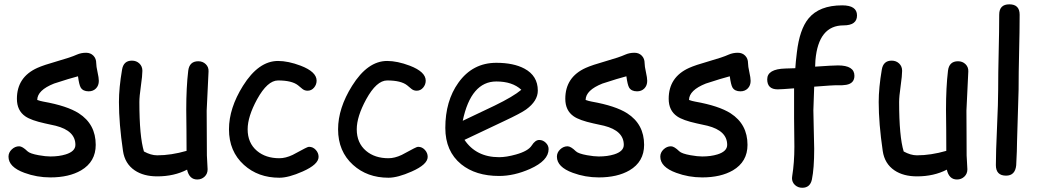

<svg xmlns="http://www.w3.org/2000/svg" viewBox="-20 -806 4898 904"><path d="M397.5 -376Q370.6 -376 359.9 -394Q352.5 -406.7 347.2 -446.8Q310.5 -437.5 234.4 -412.6Q155.8 -381.3 155.3 -335.4Q169.9 -330.1 184.1 -327.6Q296.4 -307.6 351.1 -272.5Q430.7 -221.2 430.7 -124Q430.7 -44.4 361.8 -3.9Q304.7 29.3 217.3 29.3Q153.3 29.3 95.2 7.8Q20 -19.5 20 -68.4Q20 -87.9 35.4 -102.5Q50.8 -117.2 70.3 -117.2Q85.4 -117.2 109.4 -93.8Q121.1 -82.5 162.1 -75.2Q194.8 -69.3 217.3 -69.3Q258.3 -69.3 289.6 -79.1Q335 -93.3 335 -124Q335 -190.4 242.2 -213.9L191.4 -225.1Q126.5 -239.3 99.1 -258.3Q59.6 -285.6 59.6 -340.8Q59.6 -442.9 155.8 -486.3Q185.1 -499.5 249.5 -517.8Q314 -536.1 341.8 -548.8Q361.8 -557.6 385.3 -557.6Q406.2 -557.6 419.7 -543.9Q433.1 -530.3 433.1 -508.3Q433.1 -494.1 439.2 -466.8Q445.3 -439.5 445.3 -425.3Q445.3 -403.3 431.9 -389.6Q418.5 -376 397.5 -376Z M953.1 -285.2Q953.1 -250 953.6 -179.7Q954.1 -109.4 954.1 -74.2Q954.1 -63.5 955.8 -41.5Q957.5 -19.5 957.5 -8.8Q957.5 12.2 943.4 25.6Q929.2 39.1 908.7 39.1Q871.1 39.1 860.8 -7.3Q799.8 24.4 720.2 24.4Q656.2 24.4 614.3 -3.9Q567.9 -35.2 559.1 -95.2Q540 -224.6 540 -325.7Q540 -392.6 554.7 -478Q561.5 -520.5 601.1 -520.5Q622.1 -520.5 636.2 -507.1Q650.4 -493.7 650.4 -472.7Q650.4 -450.2 643.3 -400.9Q636.2 -351.6 636.2 -325.7Q636.2 -244.1 641.6 -186Q647 -127.9 657.7 -92.8Q673.8 -84 689.5 -79.3Q705.1 -74.7 720.2 -74.7Q785.6 -74.7 858.4 -95.7L857.9 -194.8L856.9 -289.6Q856.9 -395 866.2 -472.7Q871.6 -517.6 913.6 -517.6Q934.6 -517.6 948.7 -503.9Q962.9 -490.2 961.9 -469.7Z M1295.4 30.8Q1195.3 30.8 1128.4 -29.8Q1058.1 -93.3 1058.1 -197.3Q1058.1 -296.4 1124 -401.9Q1197.3 -519 1289.1 -519Q1336.9 -519 1396 -496.6Q1470.7 -467.8 1470.7 -426.3Q1470.7 -407.7 1458.5 -393.3Q1446.3 -378.9 1428.2 -378.9Q1414.1 -378.9 1403.6 -387.5Q1393.1 -396 1383.3 -404.3Q1354.5 -427.2 1289.1 -427.2Q1239.3 -427.2 1190.4 -338.4Q1146 -256.8 1146 -197.3Q1146 -132.8 1189.9 -95.7Q1231 -61 1295.4 -61Q1324.7 -61 1357.9 -76.7L1414.6 -106.9Q1429.2 -114.7 1435.5 -114.7Q1453.6 -114.7 1466.8 -100.3Q1480 -85.9 1480 -67.4Q1480 -31.7 1404.8 1.5Q1338.9 30.8 1295.4 30.8Z M1809.1 30.8Q1709 30.8 1642.1 -29.8Q1571.8 -93.3 1571.8 -197.3Q1571.8 -296.4 1637.7 -401.9Q1710.9 -519 1802.7 -519Q1850.6 -519 1909.7 -496.6Q1984.4 -467.8 1984.4 -426.3Q1984.4 -407.7 1972.2 -393.3Q1960 -378.9 1941.9 -378.9Q1927.7 -378.9 1917.2 -387.5Q1906.7 -396 1897 -404.3Q1868.2 -427.2 1802.7 -427.2Q1752.9 -427.2 1704.1 -338.4Q1659.7 -256.8 1659.7 -197.3Q1659.7 -132.8 1703.6 -95.7Q1744.6 -61 1809.1 -61Q1838.4 -61 1871.6 -76.7L1928.2 -106.9Q1942.9 -114.7 1949.2 -114.7Q1967.3 -114.7 1980.5 -100.3Q1993.7 -85.9 1993.7 -67.4Q1993.7 -31.7 1918.5 1.5Q1852.5 30.8 1809.1 30.8Z M2330.1 22.5Q2219.7 22.5 2151.4 -32.7Q2076.7 -93.8 2076.7 -203.6Q2076.7 -330.6 2138.2 -416.5Q2205.1 -510.3 2316.9 -510.3Q2397.9 -510.3 2449.2 -482.9Q2512.2 -449.2 2512.2 -379.4Q2512.2 -330.6 2457 -290.5Q2432.6 -272.9 2353.5 -235.8L2167 -147.5Q2194.3 -106.9 2235.1 -86.4Q2275.9 -65.9 2330.1 -65.9Q2363.8 -65.9 2409.2 -78.6Q2466.8 -94.7 2483.4 -120.8Q2500 -147 2519 -147Q2536.1 -147 2549.6 -134Q2563 -121.1 2563 -104Q2563 -49.8 2475.6 -10.7Q2400.9 22.5 2330.1 22.5ZM2316.9 -422.4Q2257.3 -422.4 2217.8 -376.2Q2178.2 -330.1 2158.7 -237.3L2308.6 -308.6Q2397 -351.6 2434.6 -383.3Q2392.6 -422.4 2316.9 -422.4Z M2979.5 -376Q2952.6 -376 2941.9 -394Q2934.6 -406.7 2929.2 -446.8Q2892.6 -437.5 2816.4 -412.6Q2737.8 -381.3 2737.3 -335.4Q2752 -330.1 2766.1 -327.6Q2878.4 -307.6 2933.1 -272.5Q3012.7 -221.2 3012.7 -124Q3012.7 -44.4 2943.8 -3.9Q2886.7 29.3 2799.3 29.3Q2735.4 29.3 2677.2 7.8Q2602.1 -19.5 2602.1 -68.4Q2602.1 -87.9 2617.4 -102.5Q2632.8 -117.2 2652.3 -117.2Q2667.5 -117.2 2691.4 -93.8Q2703.1 -82.5 2744.1 -75.2Q2776.9 -69.3 2799.3 -69.3Q2840.3 -69.3 2871.6 -79.1Q2917 -93.3 2917 -124Q2917 -190.4 2824.2 -213.9L2773.4 -225.1Q2708.5 -239.3 2681.2 -258.3Q2641.6 -285.6 2641.6 -340.8Q2641.6 -442.9 2737.8 -486.3Q2767.1 -499.5 2831.5 -517.8Q2896 -536.1 2923.8 -548.8Q2943.8 -557.6 2967.3 -557.6Q2988.3 -557.6 3001.7 -543.9Q3015.1 -530.3 3015.1 -508.3Q3015.1 -494.1 3021.2 -466.8Q3027.3 -439.5 3027.3 -425.3Q3027.3 -403.3 3013.9 -389.6Q3000.5 -376 2979.5 -376Z M3466.3 -376Q3439.5 -376 3428.7 -394Q3421.4 -406.7 3416 -446.8Q3379.4 -437.5 3303.2 -412.6Q3224.6 -381.3 3224.1 -335.4Q3238.8 -330.1 3252.9 -327.6Q3365.2 -307.6 3419.9 -272.5Q3499.5 -221.2 3499.5 -124Q3499.5 -44.4 3430.7 -3.9Q3373.5 29.3 3286.1 29.3Q3222.2 29.3 3164.1 7.8Q3088.9 -19.5 3088.9 -68.4Q3088.9 -87.9 3104.2 -102.5Q3119.6 -117.2 3139.2 -117.2Q3154.3 -117.2 3178.2 -93.8Q3189.9 -82.5 3231 -75.2Q3263.7 -69.3 3286.1 -69.3Q3327.1 -69.3 3358.4 -79.1Q3403.8 -93.3 3403.8 -124Q3403.8 -190.4 3311 -213.9L3260.3 -225.1Q3195.3 -239.3 3168 -258.3Q3128.4 -285.6 3128.4 -340.8Q3128.4 -442.9 3224.6 -486.3Q3253.9 -499.5 3318.4 -517.8Q3382.8 -536.1 3410.6 -548.8Q3430.7 -557.6 3454.1 -557.6Q3475.1 -557.6 3488.5 -543.9Q3502 -530.3 3502 -508.3Q3502 -494.1 3508.1 -466.8Q3514.2 -439.5 3514.2 -425.3Q3514.2 -403.3 3500.7 -389.6Q3487.3 -376 3466.3 -376Z M3951.7 -686.5Q3833.5 -686.5 3819.3 -522.5L3817.9 -492.2Q3900.9 -498 3925.3 -498Q4002.9 -498 4002.9 -449.2Q4002.9 -413.6 3964.8 -406.7Q3948.2 -403.8 3926 -404.5Q3903.8 -405.3 3813.5 -397.9L3809.6 -286.6Q3809.6 -256.3 3811.5 -195.8Q3813.5 -135.3 3813.5 -105.5Q3813.5 -12.7 3802.7 39.1Q3794.4 78.1 3757.3 78.1Q3737.3 78.1 3723.1 65.2Q3709 52.2 3709 32.7Q3709 28.8 3710 22.9Q3720.2 -40.5 3720.2 -115.2L3718.8 -248.5V-390.1Q3657.7 -385.3 3641.6 -385.3Q3592.3 -385.3 3592.3 -432.6Q3592.3 -481 3677.7 -483.4L3724.6 -484.9Q3726.1 -512.2 3731.9 -559.1Q3744.6 -667.5 3786.6 -718.8Q3837.4 -780.8 3945.3 -780.8Q4015.1 -780.8 4015.1 -733.4Q4015.1 -686.5 3951.7 -686.5Z M4530.3 -285.2Q4530.3 -250 4530.8 -179.7Q4531.2 -109.4 4531.2 -74.2Q4531.2 -63.5 4533 -41.5Q4534.7 -19.5 4534.7 -8.8Q4534.7 12.2 4520.5 25.6Q4506.3 39.1 4485.8 39.1Q4448.2 39.1 4438 -7.3Q4377 24.4 4297.4 24.4Q4233.4 24.4 4191.4 -3.9Q4145 -35.2 4136.2 -95.2Q4117.2 -224.6 4117.2 -325.7Q4117.2 -392.6 4131.8 -478Q4138.7 -520.5 4178.2 -520.5Q4199.2 -520.5 4213.4 -507.1Q4227.5 -493.7 4227.5 -472.7Q4227.5 -450.2 4220.5 -400.9Q4213.4 -351.6 4213.4 -325.7Q4213.4 -244.1 4218.8 -186Q4224.1 -127.9 4234.9 -92.8Q4251 -84 4266.6 -79.3Q4282.2 -74.7 4297.4 -74.7Q4362.8 -74.7 4435.5 -95.7L4435.1 -194.8L4434.1 -289.6Q4434.1 -395 4443.4 -472.7Q4448.7 -517.6 4490.7 -517.6Q4511.7 -517.6 4525.9 -503.9Q4540 -490.2 4539.1 -469.7Z M4775.9 -383.8 4768.6 -141.1Q4768.6 -102.5 4764.6 -27.8Q4759.8 21 4716.8 21Q4668.9 21 4668.9 -28.8Q4668.9 -87.9 4674.3 -206.3Q4679.7 -324.7 4679.7 -383.8Q4679.7 -460.9 4682.1 -560.3Q4684.6 -659.7 4684.6 -736.8Q4684.6 -785.6 4732.4 -785.6Q4780.8 -785.6 4780.8 -736.8Q4780.8 -659.7 4778.3 -560.3Q4775.9 -460.9 4775.9 -383.8Z"/></svg>

Font: YBG Kramawirya
Style: Regular
Weight: 400
Designer: R.S. Wihananto
Foundry: R.S. Wihananto
Version: Version 2.0.1